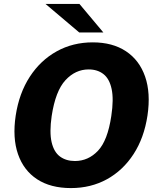

<svg xmlns="http://www.w3.org/2000/svg" viewBox="-20 -949 804 979"><path d="M341.5 10Q238 10 169.2 -35Q100.5 -80 71.8 -163Q43 -246 60 -359.5Q77.5 -474 132 -557.8Q186.5 -641.5 269 -687.2Q351.5 -733 453 -733Q554 -733 622.5 -687.5Q691 -642 720 -558.2Q749 -474.5 732 -360Q715 -246.5 661.2 -163.5Q607.5 -80.5 525.5 -35.2Q443.5 10 341.5 10ZM362 -128Q430 -128 479.5 -180.2Q529 -232.5 547.5 -357.5Q560.5 -443 549.2 -495.2Q538 -547.5 507.5 -571.2Q477 -595 432 -595Q364.5 -595 313.8 -540.2Q263 -485.5 243.5 -357.5Q231.5 -274.5 243.2 -224Q255 -173.5 286 -150.8Q317 -128 362 -128ZM385 -929H212L384 -783.5H507Z"/></svg>

Font: Public Sans ExtraBold
Style: Italic
Weight: 800
Italic angle: -8°
Designer: The Public Sans project authors (U.S. Web Design System). Libre Franklin designed by Pablo Impallari and Rodrigo Fuenzal
Version: Version 1.007; ttfautohint (v1.8.1) -l 8 -r 50 -G 200 -x 14 